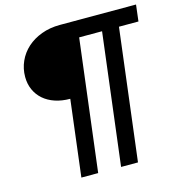

<svg xmlns="http://www.w3.org/2000/svg" viewBox="-118 -825 969 1032"><g transform="rotate(-15 366.0 -309.0)"><path d="M721 -628.5H612.5L522.5 102.5H428.5L518.5 -628.5H391L301 102.5H207.5L259.5 -322Q213 -322 175.2 -334.8Q137.5 -347.5 111 -370.8Q84.5 -394 70 -426.5Q55.5 -459 55.5 -498Q55.5 -544 73.8 -584.5Q92 -625 125.2 -655Q158.5 -685 205.2 -702.5Q252 -720 308.5 -720H732Z"/></g></svg>

Font: Lato SemiBold
Style: Italic
Weight: 600
Italic angle: -7°
Designer: Lukasz Dziedzic with Adam Twardoch and Botio Nikoltchev
Foundry: tyPoland Lukasz Dziedzic
Version: Version 2.015; 2015-08-06; http://www.latofonts.com/